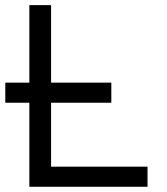

<svg xmlns="http://www.w3.org/2000/svg" viewBox="-30 -713 636 733"><path d="M-9.8 -320.8H82V0H533.2V-76.7H165V-320.8H395V-397.5H165V-693.4H82V-397.5H-9.8Z"/></svg>

Font: Cascadia Mono PL SemiLight
Style: Regular
Weight: 350
Monospace: yes
Designer: Aaron Bell
Foundry: Saja Typeworks
Version: Version 2404.023